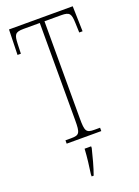

<svg xmlns="http://www.w3.org/2000/svg" viewBox="-172 -786 781 1079"><g transform="rotate(-20 218.0 -246.5)"><path d="M112 0H319V-20H286C236 -20 230 -31 230 -108V-689H330C382 -689 388 -675 390 -620L392 -563H412L408 -714H27L23 -563H43L45 -620C47 -675 53 -689 105 -689H202V-108C202 -31 196 -20 146 -20H112ZM181 208V221H193C208 181 226 113 236 71V61H197C194 114 188 159 181 208Z"/></g></svg>

Font: Noto Serif Bengali ExtraCondensed Thin
Style: Regular
Weight: 100
Width: 2
Designer: Juan Bruce, Universal Thirst, Indian Type Foundry and the Monotype Design Team.
Foundry: Monotype Imaging Inc.
Version: Version 2.003